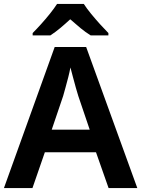

<svg xmlns="http://www.w3.org/2000/svg" viewBox="-20 -956 718 976"><path d="M532 0 468 -182H208L145 0H0L258 -717H418L678 0ZM378 -468Q374 -481 366 -508.5Q358 -536 350.5 -565.5Q343 -595 338 -613Q334 -591 327 -563.5Q320 -536 313 -511Q306 -486 301 -468L243 -297H436ZM406 -936Q420 -914 442.5 -886.5Q465 -859 489 -832.5Q513 -806 531 -788V-776H441Q415 -792 389.5 -813Q364 -834 337 -858Q311 -834 286.5 -813.5Q262 -793 236 -776H146V-788Q165 -807 188.5 -833Q212 -859 234 -886.5Q256 -914 270 -936Z"/></svg>

Font: Noto Sans Oriya SemiBold
Style: Regular
Weight: 600
Version: Version 2.003